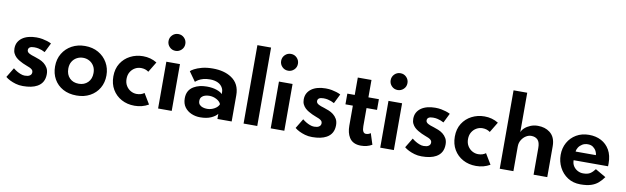

<svg xmlns="http://www.w3.org/2000/svg" viewBox="-44 -1168 5405 1659"><g transform="rotate(10 2659.0 -338.0)"><path d="M176 12Q141 12 112.5 3.5Q56 -13 22.5 -41L74 -126Q106.5 -99.5 140 -87Q158.5 -79.5 177 -79.5Q204 -79.5 218 -88Q236.5 -98 236.5 -120Q236.5 -133 228 -141.2Q219.5 -149.5 206 -155.8Q192.5 -162 176 -167.8Q159.5 -173.5 143.8 -181.2Q128 -189 111.2 -198.5Q94.5 -208 80.5 -221.2Q66.5 -234.5 57.5 -252.8Q48.5 -271 48.5 -295.5Q48.5 -326.5 61 -349.8Q73.5 -373 96 -389.2Q118.5 -405.5 150.2 -414Q182 -422.5 220 -422.5Q249.5 -422.5 273.5 -417.8Q297.5 -413 315 -407.5Q335.5 -401 352 -392.5L311 -309.5Q298 -316.5 283 -322.5Q270.5 -327 254.5 -331Q238.5 -335 215.5 -335Q164.5 -335 164.5 -301.5Q164.5 -283.5 187.5 -272Q200.5 -264.5 236 -254Q255 -248 277 -239.2Q299 -230.5 318 -215.8Q337 -201 349.8 -179Q362.5 -157 362.5 -124.5Q362.5 -48 301 -14Q254.5 12 176 12Z M647 12Q577.5 12 526.8 -16Q476 -44 448.5 -92.8Q421 -141.5 421 -204Q421 -268.5 450.8 -317.8Q480.5 -367 531.5 -394.8Q582.5 -422.5 647 -422.5Q713.5 -422.5 764 -393.8Q814.5 -365 843.2 -315.5Q872 -266 872 -204Q872 -141 843.5 -92.2Q815 -43.5 764.2 -15.8Q713.5 12 647 12ZM648 -91.5Q696.5 -91.5 727.5 -122.2Q758.5 -153 758.5 -205Q758.5 -240.5 743.2 -266Q728 -291.5 703 -305.2Q678 -319 648 -319Q618.5 -319 593.2 -305.5Q568 -292 552.5 -266.5Q537 -241 537 -205Q537 -153 567.5 -122.2Q598 -91.5 648 -91.5Z M1155.5 12Q1091 12 1040.5 -15.5Q990 -43 961 -92Q932 -141 932 -206.5Q932 -273.5 962.5 -321.8Q993 -370 1044 -396.2Q1095 -422.5 1155.5 -422.5Q1223 -422.5 1277.5 -389L1222.5 -298Q1194.5 -319 1156 -319Q1127.5 -319 1103 -305Q1078.5 -291 1063.2 -265.5Q1048 -240 1048 -205.5Q1048 -170 1063.8 -144.5Q1079.5 -119 1104.2 -105.2Q1129 -91.5 1156 -91.5Q1196.5 -91.5 1222.5 -112L1278 -20Q1223 12 1155.5 12Z M1422.5 -516.5Q1391 -516.5 1369.8 -538.2Q1348.5 -560 1348.5 -590Q1348.5 -621 1370 -642.5Q1391.5 -664 1422.5 -664Q1453.5 -664 1474.8 -642.2Q1496 -620.5 1496 -590Q1496 -558.5 1474 -537.5Q1452 -516.5 1422.5 -516.5ZM1480.5 0H1361V-410.5H1480.5Z M1730.5 12Q1691 12 1654.8 -3.2Q1618.5 -18.5 1595.5 -49.2Q1572.5 -80 1572.5 -127.5Q1572.5 -199 1630 -232.5Q1677 -260 1744 -260Q1793 -260 1829.2 -247.5Q1865.5 -235 1881.5 -218Q1881.5 -235 1880 -246.2Q1878.5 -257.5 1873 -269.5Q1859 -297.5 1829.8 -311.5Q1800.5 -325.5 1760 -325.5Q1727 -325.5 1702.5 -318.8Q1678 -312 1661.2 -302Q1644.5 -292 1634 -282L1575 -365Q1582 -373.5 1606.8 -387Q1631.5 -400.5 1672.2 -411.5Q1713 -422.5 1768 -422.5Q1867 -422.5 1931 -380.5Q2006.5 -331.5 2006.5 -230V0H1881.5V-45Q1864.5 -22.5 1826.2 -5.2Q1788 12 1730.5 12ZM1778 -70.5Q1812 -70.5 1842 -87.5Q1872 -104.5 1881 -129V-130Q1871.5 -153.5 1841.8 -169.2Q1812 -185 1778.5 -185Q1759 -185 1741 -179.5Q1723 -174 1711.5 -161.2Q1700 -148.5 1700 -126.5Q1700 -106 1711.2 -93.8Q1722.5 -81.5 1740.5 -76Q1758.5 -70.5 1778 -70.5Z M2231 0H2111V-688H2231Z M2410.5 -516.5Q2379 -516.5 2357.8 -538.2Q2336.5 -560 2336.5 -590Q2336.5 -621 2358 -642.5Q2379.5 -664 2410.5 -664Q2441.5 -664 2462.8 -642.2Q2484 -620.5 2484 -590Q2484 -558.5 2462 -537.5Q2440 -516.5 2410.5 -516.5ZM2468.5 0H2349V-410.5H2468.5Z M2714 12Q2679 12 2650.5 3.5Q2594 -13 2560.5 -41L2612 -126Q2644.5 -99.5 2678 -87Q2696.5 -79.5 2715 -79.5Q2742 -79.5 2756 -88Q2774.5 -98 2774.5 -120Q2774.5 -133 2766 -141.2Q2757.5 -149.5 2744 -155.8Q2730.5 -162 2714 -167.8Q2697.5 -173.5 2681.8 -181.2Q2666 -189 2649.2 -198.5Q2632.5 -208 2618.5 -221.2Q2604.5 -234.5 2595.5 -252.8Q2586.5 -271 2586.5 -295.5Q2586.5 -326.5 2599 -349.8Q2611.5 -373 2634 -389.2Q2656.5 -405.5 2688.2 -414Q2720 -422.5 2758 -422.5Q2787.5 -422.5 2811.5 -417.8Q2835.5 -413 2853 -407.5Q2873.5 -401 2890 -392.5L2849 -309.5Q2836 -316.5 2821 -322.5Q2808.5 -327 2792.5 -331Q2776.5 -335 2753.5 -335Q2702.5 -335 2702.5 -301.5Q2702.5 -283.5 2725.5 -272Q2738.5 -264.5 2774 -254Q2793 -248 2815 -239.2Q2837 -230.5 2856 -215.8Q2875 -201 2887.8 -179Q2900.5 -157 2900.5 -124.5Q2900.5 -48 2839 -14Q2792.5 12 2714 12Z M3142 12Q3069.5 12 3039 -38Q3014 -78 3014 -141V-316.5H2949V-410.5H3014V-563H3134V-410.5H3226V-316.5H3134V-158Q3134 -96 3167.5 -96Q3189.5 -96 3208 -109.5L3239 -13Q3196 12 3142 12Z M3371.5 -516.5Q3340 -516.5 3318.8 -538.2Q3297.5 -560 3297.5 -590Q3297.5 -621 3319 -642.5Q3340.5 -664 3371.5 -664Q3402.5 -664 3423.8 -642.2Q3445 -620.5 3445 -590Q3445 -558.5 3423 -537.5Q3401 -516.5 3371.5 -516.5ZM3429.5 0H3310V-410.5H3429.5Z M3675 12Q3640 12 3611.5 3.5Q3555 -13 3521.5 -41L3573 -126Q3605.5 -99.5 3639 -87Q3657.5 -79.5 3676 -79.5Q3703 -79.5 3717 -88Q3735.5 -98 3735.5 -120Q3735.5 -133 3727 -141.2Q3718.5 -149.5 3705 -155.8Q3691.5 -162 3675 -167.8Q3658.5 -173.5 3642.8 -181.2Q3627 -189 3610.2 -198.5Q3593.5 -208 3579.5 -221.2Q3565.5 -234.5 3556.5 -252.8Q3547.5 -271 3547.5 -295.5Q3547.5 -326.5 3560 -349.8Q3572.5 -373 3595 -389.2Q3617.5 -405.5 3649.2 -414Q3681 -422.5 3719 -422.5Q3748.5 -422.5 3772.5 -417.8Q3796.5 -413 3814 -407.5Q3834.5 -401 3851 -392.5L3810 -309.5Q3797 -316.5 3782 -322.5Q3769.5 -327 3753.5 -331Q3737.5 -335 3714.5 -335Q3663.5 -335 3663.5 -301.5Q3663.5 -283.5 3686.5 -272Q3699.5 -264.5 3735 -254Q3754 -248 3776 -239.2Q3798 -230.5 3817 -215.8Q3836 -201 3848.8 -179Q3861.5 -157 3861.5 -124.5Q3861.5 -48 3800 -14Q3753.5 12 3675 12Z M4151.5 12Q4087 12 4036.5 -15.5Q3986 -43 3957 -92Q3928 -141 3928 -206.5Q3928 -273.5 3958.5 -321.8Q3989 -370 4040 -396.2Q4091 -422.5 4151.5 -422.5Q4219 -422.5 4273.5 -389L4218.5 -298Q4190.5 -319 4152 -319Q4123.5 -319 4099 -305Q4074.5 -291 4059.2 -265.5Q4044 -240 4044 -205.5Q4044 -170 4059.8 -144.5Q4075.5 -119 4100.2 -105.2Q4125 -91.5 4152 -91.5Q4192.5 -91.5 4218.5 -112L4274 -20Q4219 12 4151.5 12Z M4775.5 0H4655.5V-234.5Q4655.5 -285 4634.8 -306Q4614 -327 4578 -327Q4554.5 -327 4531.8 -312.8Q4509 -298.5 4493.8 -273.5Q4478.5 -248.5 4478.5 -216V0H4358.5V-688H4478.5V-342Q4485.5 -361.5 4505.5 -379.8Q4525.5 -398 4555 -410.2Q4584.5 -422.5 4619.5 -422.5Q4682.5 -422.5 4724.5 -390.5Q4775.5 -352 4775.5 -270.5Z M5067.5 12Q5003 12 4955.5 -19Q4908 -50 4882 -100.8Q4856 -151.5 4856 -210Q4856 -270 4882.8 -318Q4909.5 -366 4957.5 -394.2Q5005.5 -422.5 5069.5 -422.5Q5129 -422.5 5175.8 -398Q5222.5 -373.5 5249.8 -326Q5277 -278.5 5277 -209Q5277 -196 5276.5 -183.5H4974.5Q4974.5 -153 4989.2 -131Q5004 -109 5026.8 -97.2Q5049.5 -85.5 5073.5 -85.5Q5113.5 -85.5 5135.5 -99.5Q5157.5 -113.5 5177.5 -140.5L5270 -87Q5248 -56 5222.2 -33.8Q5196.5 -11.5 5159.8 0.2Q5123 12 5067.5 12ZM5156.5 -260Q5156 -275.5 5146.8 -294.2Q5137.5 -313 5119 -326.8Q5100.5 -340.5 5072.5 -340.5Q5044.5 -340.5 5023.8 -327.8Q5003 -315 4991.2 -296.5Q4979.5 -278 4978.5 -260Z"/></g></svg>

Font: Lucymar Sans SemiBold
Style: Regular
Weight: 600
Foundry: The League of Moveable Type (original font) / Main changes by Cristiano Sobral with portions from Mirco Monsees
Version: Version 2.001;August 30, 2020;FontCreator 13.0.0.2681 64-bit